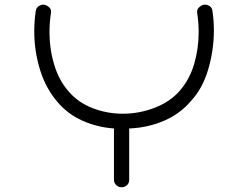

<svg xmlns="http://www.w3.org/2000/svg" viewBox="-20 -704 1040 807"><path d="M491 83Q478 83 468.5 74Q459 65 459 51V-164Q389 -169 327 -196.5Q265 -224 221 -276Q171 -335 147.5 -413Q124 -491 124 -572Q124 -615 130 -657Q132 -672 144 -679Q156 -686 166 -684Q180 -681 188.5 -671.5Q197 -662 194 -648Q188 -609 188 -569Q188 -498 208 -431.5Q228 -365 270 -318Q310 -272 370.5 -249Q431 -226 496 -226Q565 -226 630 -251Q695 -276 736 -323Q778 -372 796.5 -436.5Q815 -501 815 -568Q815 -609 809 -648Q806 -663 816 -672.5Q826 -682 836 -684Q850 -686 861 -678.5Q872 -671 873 -657Q879 -618 879 -576Q879 -494 855.5 -413.5Q832 -333 784 -281Q737 -225 668.5 -196Q600 -167 523 -164V51Q523 67 513 75Q503 83 491 83Z"/></svg>

Font: Hachi Maru Pop
Style: Regular
Weight: 400
Designer: Nontynet
Foundry: Nontynet
Version: Version 1.300